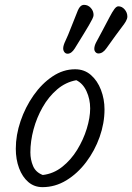

<svg xmlns="http://www.w3.org/2000/svg" viewBox="-20 -787 544 790"><path d="M326 -767Q342 -767 353.5 -754.5Q365 -742 365 -725Q365 -719 359.5 -708Q354 -697 345.5 -682.5Q337 -668 326 -650Q301 -609 287.5 -587.5Q274 -566 258 -566Q250 -566 245 -572.5Q240 -579 240 -588Q240 -600 249.5 -619.5Q259 -639 274 -678Q291 -722 300.5 -744.5Q310 -767 326 -767ZM467 -761Q482 -761 493 -748Q504 -735 504 -719Q504 -710 498 -699.5Q492 -689 481 -675Q470 -661 455 -640Q433 -610 418 -588.5Q403 -567 385 -567Q378 -567 373 -572.5Q368 -578 368 -586Q368 -598 375.5 -612.5Q383 -627 402 -662Q419 -694 430.5 -716Q442 -738 450.5 -749.5Q459 -761 467 -761ZM410 -337Q410 -280 390 -223.5Q370 -167 334.5 -120Q299 -73 253 -45Q207 -17 155 -17Q121 -17 96.5 -38Q72 -59 58.5 -95Q45 -131 45 -175Q45 -231 64.5 -288.5Q84 -346 118 -394.5Q152 -443 196 -472.5Q240 -502 289 -502Q327 -502 354 -478.5Q381 -455 395.5 -417Q410 -379 410 -337ZM294 -457Q250 -449 215 -419Q180 -389 155.5 -346Q131 -303 118 -254.5Q105 -206 105 -160Q105 -130 116 -104Q127 -78 156 -67Q200 -72 236 -100.5Q272 -129 297.5 -170.5Q323 -212 337 -257.5Q351 -303 351 -341Q351 -379 336 -411.5Q321 -444 294 -457Z"/></svg>

Font: Kalam Variable Light
Style: Regular
Weight: 300
Designer: Lipi Raval, Jonny Pinhorn
Foundry: Indian Type Foundry
Version: Version 3.000